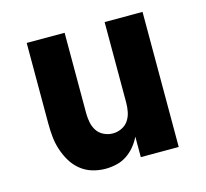

<svg xmlns="http://www.w3.org/2000/svg" viewBox="-83 -613 765 714"><g transform="rotate(-15 300.0 -256.0)"><path d="M240 8Q214 8 189 0.5Q164 -7 144 -23.5Q124 -40 111 -62Q98 -84 90 -108.5Q82 -133 79.5 -158.5Q77 -184 77 -210V-520H223V-210Q223 -192 226.5 -174.5Q230 -157 239.5 -142.5Q249 -128 265.5 -120Q282 -112 300 -112Q318 -112 334.5 -120Q351 -128 360.5 -142.5Q370 -157 373.5 -174.5Q377 -192 377 -210V-520H523V0H377V-79Q368 -60 354 -43Q340 -26 322 -14Q304 -2 282.5 3Q261 8 240 8Z"/></g></svg>

Font: Iosevka SS04 Heavy Extended
Style: Regular
Weight: 900
Width: 7
Monospace: yes
Designer: Belleve Invis
Foundry: Belleve Invis
Version: Version 19.0.0; ttfautohint (v1.8.4)